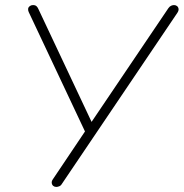

<svg xmlns="http://www.w3.org/2000/svg" viewBox="-20 -731 724 757"><path d="M202 6Q195 6 190 2Q185 -2 184 -9.5Q183 -17 189 -25L322 -223V-198L93 -684Q90 -691 91 -697Q92 -703 97.5 -707Q103 -711 110 -711Q119 -711 124 -706.5Q129 -702 133 -692L346 -240H334L644 -699Q649 -706 655 -708.5Q661 -711 666 -711Q673 -711 678 -707Q683 -703 684 -696Q685 -689 679 -680L224 -6Q220 1 213.5 3.5Q207 6 202 6Z"/></svg>

Font: Nunito ExtraLight
Style: Italic
Weight: 200
Italic angle: -9°
Designer: Vernon Adams
Foundry: Vernon Adams
Version: Version 3.602